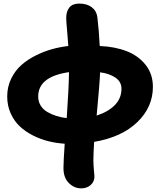

<svg xmlns="http://www.w3.org/2000/svg" viewBox="-20 -785 885 1065"><path d="M430.2 259.8Q391.6 259.8 361.8 230.2Q332 200.7 332 147Q332 112.3 338.9 12.2Q293 9.3 249.3 -1.5Q205.6 -12.2 163.3 -33.4Q121.1 -54.7 89.8 -84Q58.6 -113.3 39.3 -156Q20 -198.7 20 -250Q20 -303.7 42.2 -349.1Q64.5 -394.5 99.4 -425Q134.3 -455.6 180.4 -478.3Q226.6 -501 270.8 -512.9Q314.9 -524.9 358.9 -529.8Q356.9 -559.6 353.8 -595.5Q350.6 -631.3 348.9 -653.6Q347.2 -675.8 347.2 -685.1Q347.2 -721.2 364.5 -743.2Q381.8 -765.1 419.9 -765.1Q462.4 -765.1 489 -744.9Q515.6 -724.6 520 -689.9Q529.3 -613.3 533.2 -529.8Q617.7 -526.4 682.9 -501Q748 -475.6 788.1 -424.8Q828.1 -374 828.1 -303.2Q828.1 -190.9 741.5 -107.4Q654.8 -23.9 502 2Q498 74.2 498 103Q498 128.9 501 160.2Q503.9 191.4 503.9 192.9Q503.9 222.7 482.9 241.2Q461.9 259.8 430.2 259.8ZM191.9 -250Q191.9 -221.2 205.8 -199Q219.7 -176.8 243.9 -163.1Q268.1 -149.4 294.2 -141.4Q320.3 -133.3 350.1 -129.9Q361.8 -298.8 362.8 -384.8Q191.9 -360.4 191.9 -250ZM653.8 -293Q653.8 -332 619.4 -355Q585 -377.9 535.2 -383.8Q533.7 -331.5 516.1 -144Q579.1 -164.1 616.5 -201.7Q653.8 -239.3 653.8 -293Z"/></svg>

Font: Shantell Sans Normal
Style: Regular
Weight: 800
Designer: Stephen Nixon, Anya Danilova, Shantell Martin
Foundry: Arrow Type
Version: Version 1.006;[559af2be0]